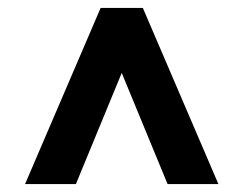

<svg xmlns="http://www.w3.org/2000/svg" viewBox="-20 -580 615 485"><path d="M43.3 -115 234.2 -560H340.8L531.7 -115H403.3L287.5 -395.8L171.7 -115Z"/></svg>

Font: Funnel Display ExtraBold
Style: Regular
Weight: 800
Designer: NORD ID, Kristian Moeller
Foundry: Dicotype
Version: Version 1.000